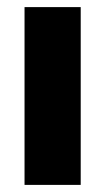

<svg xmlns="http://www.w3.org/2000/svg" viewBox="-20 -520 296 540"><path d="M49 -500V0H207V-500Z"/></svg>

Font: LT Wave Text Black
Style: Regular
Weight: 900
Designer: Daniel Lyons
Version: Version 2.5 (Glyphs App)